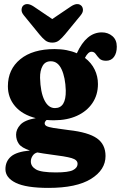

<svg xmlns="http://www.w3.org/2000/svg" viewBox="-20 -691 590 937"><path d="M316.5 -56Q411 -45.5 453 -16Q495 13.5 495 70.5Q495 138 424.2 182Q353.5 226 216.5 226Q107.5 226 57 201.2Q6.5 176.5 6.5 134.5Q6.5 96.5 33.5 73Q60.5 49.5 126 43.5Q85 30 71.8 10.8Q58.5 -8.5 58.5 -34Q58.5 -59.5 79.2 -82.2Q100 -105 154.5 -114.5Q88.5 -131.5 53.5 -172.8Q18.5 -214 18.5 -270Q18.5 -352.5 79 -402Q139.5 -451.5 246.5 -451.5Q278 -451.5 305.2 -446.2Q332.5 -441 355 -431Q401.5 -533 477 -533Q507 -533 528.5 -514.8Q550 -496.5 550 -463Q550 -432 536.2 -413.2Q522.5 -394.5 497.5 -394.5Q475.5 -394.5 465 -405.5Q454.5 -416.5 447 -427.5Q439.5 -438.5 426.5 -438.5Q410 -438.5 394.5 -408.5Q426 -384.5 442 -351.5Q458 -318.5 458 -281Q458 -228 431 -188Q404 -148 355.8 -126Q307.5 -104 243.5 -104Q225 -104 207.5 -105.5Q198 -97 198 -89.5Q198 -80.5 207.5 -75.5Q217 -70.5 242.8 -66.2Q268.5 -62 316.5 -56ZM228 -392Q200.5 -392 187.8 -369.2Q175 -346.5 175.5 -311Q177.5 -240.5 196.8 -202Q216 -163.5 248 -163.5Q302.5 -163.5 301 -249.5Q299 -312.5 280.8 -352.2Q262.5 -392 228 -392ZM130.5 97Q130.5 121 155.5 135.8Q180.5 150.5 252.5 150.5Q314 150.5 336.2 139.2Q358.5 128 358.5 108Q358.5 89 329.2 80.5Q300 72 223 62.5Q188.5 58 162.5 53Q147.5 56.5 139 69.5Q130.5 82.5 130.5 97ZM297.5 -523.5Q282.5 -505.5 268.8 -494.2Q255 -483 235.5 -483Q214.5 -483 200.8 -494Q187 -505 172 -523.5L96.5 -616Q84.5 -630.5 85.2 -643.5Q86 -656.5 93 -663.5Q112 -680.5 144 -659.5L235 -598L326 -659.5Q358 -680.5 376.5 -663.5Q384 -656.5 384.8 -643.5Q385.5 -630.5 373.5 -616Z"/></svg>

Font: Fraunces 144pt SuperSoft
Style: Bold
Weight: 700
Version: Version 1.000;[b76b70a41]